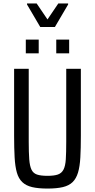

<svg xmlns="http://www.w3.org/2000/svg" viewBox="-20 -1088 552 1116"><path d="M256 8Q202 8 166.5 -0.5Q131 -9 109.5 -29.5Q88 -50 78 -85Q68 -120 65 -173Q62 -226 62 -300V-688H147V-264Q147 -201 150 -162Q153 -123 163 -102Q173 -81 195 -73.5Q217 -66 256 -66Q294 -66 316 -73.5Q338 -81 349 -102Q360 -123 362.5 -162Q365 -201 365 -264V-688H450V-300Q450 -226 447 -173Q444 -120 433.5 -85Q423 -50 402 -29.5Q381 -9 345.5 -0.5Q310 8 256 8ZM130 -778V-858H205V-778ZM307 -778V-858H382V-778ZM214 -931 137 -1062V-1068H193L256 -975L319 -1068H376V-1062L299 -931Z"/></svg>

Font: Saira Condensed Medium
Style: Regular
Weight: 500
Width: 3
Designer: Hector Gatti with collaboration of the Omnibus-Type team
Foundry: Omnibus-Type
Version: Version 1.101